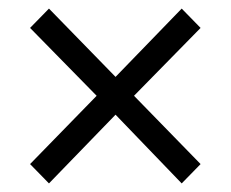

<svg xmlns="http://www.w3.org/2000/svg" viewBox="-20 -553 537 447"><path d="M94 -126 50 -171 205 -330 50 -488 94 -533 249 -374 403 -533 447 -488 292 -330 447 -171 403 -126 249 -286Z"/></svg>

Font: Mada
Style: Regular
Weight: 400
Designer: Khaled Hosny
Version: Version 1.5